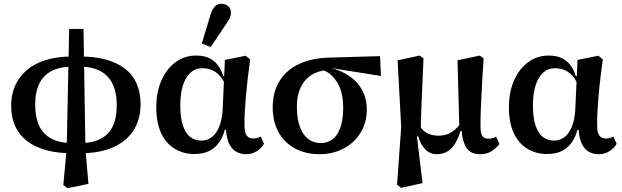

<svg xmlns="http://www.w3.org/2000/svg" viewBox="-20 -802 3290 1016"><path d="M315 177 333 -16 346 -649H422L432 -16L448 171L337 194ZM362 9Q284 9 224 -7.5Q164 -24 122.5 -56Q81 -88 60 -135Q39 -182 39 -242Q39 -300 59.5 -347.5Q80 -395 120.5 -430Q161 -465 221.5 -484Q282 -503 362 -503V-449Q295 -449 251.5 -425.5Q208 -402 187 -357.5Q166 -313 166 -248Q166 -182 187 -137Q208 -92 252 -68.5Q296 -45 362 -45ZM405 9V-45Q470 -45 513 -67.5Q556 -90 577 -134.5Q598 -179 598 -245Q598 -312 576 -357.5Q554 -403 511 -426Q468 -449 404 -449V-503Q483 -503 543 -486Q603 -469 643.5 -437Q684 -405 704 -357.5Q724 -310 724 -250Q724 -194 704.5 -146.5Q685 -99 645 -64Q605 -29 545.5 -10Q486 9 405 9Z M1008 13Q952 13 906 -14Q860 -41 833.5 -96Q807 -151 807 -234Q807 -315 834.5 -377Q862 -439 909.5 -473.5Q957 -508 1018 -508Q1060 -508 1088 -494Q1116 -480 1134 -455.5Q1152 -431 1161 -399H1192L1180 -335Q1167 -371 1148.5 -394.5Q1130 -418 1105.5 -429.5Q1081 -441 1050 -441Q1014 -441 988 -417.5Q962 -394 948 -350Q934 -306 934 -244Q934 -179 948 -137.5Q962 -96 987 -77Q1012 -58 1046 -58Q1077 -58 1101 -76.5Q1125 -95 1140 -131.5Q1155 -168 1158 -219L1166 -393L1170 -485L1280 -507L1304 -488Q1297 -439 1291 -388Q1285 -337 1281 -290Q1277 -243 1275 -203Q1273 -163 1274 -135Q1274 -100 1285.5 -84.5Q1297 -69 1321 -69Q1334 -69 1343.5 -72.5Q1353 -76 1360 -79L1377 -41Q1364 -18 1339 -2Q1314 14 1281 14Q1254 14 1231 1.5Q1208 -11 1193.5 -39.5Q1179 -68 1176 -115L1169 -114Q1160 -78 1140 -49Q1120 -20 1088 -3.5Q1056 13 1008 13ZM1048 -572 1093 -721Q1103 -754 1117 -768Q1131 -782 1151 -782Q1173 -782 1187.5 -769.5Q1202 -757 1202 -735Q1202 -718 1195 -704.5Q1188 -691 1174 -671L1095 -553Z M1671 14Q1599 14 1543.5 -15Q1488 -44 1456 -99Q1424 -154 1423 -231Q1423 -316 1459.5 -374Q1496 -432 1562 -463Q1628 -494 1717 -497L1991 -505L1996 -400L1731 -442L1710 -431Q1661 -427 1625.5 -403.5Q1590 -380 1570.5 -338.5Q1551 -297 1551 -238Q1551 -175 1566.5 -132Q1582 -89 1610.5 -67Q1639 -45 1677 -45Q1714 -45 1740.5 -65.5Q1767 -86 1781.5 -128Q1796 -170 1796 -232Q1796 -271 1788.5 -304.5Q1781 -338 1765.5 -364Q1750 -390 1729 -408Q1708 -426 1681 -434L1702 -448Q1746 -441 1785.5 -423.5Q1825 -406 1855.5 -378Q1886 -350 1903.5 -311Q1921 -272 1921 -223Q1921 -154 1888.5 -100.5Q1856 -47 1799 -16.5Q1742 14 1671 14Z M2081 175 2103 -129 2084 -483 2201 -508 2221 -493Q2218 -429 2216 -374.5Q2214 -320 2211.5 -272.5Q2209 -225 2208 -181Q2207 -137 2206 -93L2186 -82L2216 167L2102 192ZM2520 14Q2471 14 2449 -19Q2427 -52 2423 -109L2411 -111L2401 -483L2519 -508L2539 -493Q2535 -430 2532 -378.5Q2529 -327 2527 -283.5Q2525 -240 2523.5 -202Q2522 -164 2523 -127Q2523 -94 2533 -81Q2543 -68 2564 -68Q2577 -68 2587 -71Q2597 -74 2605 -79L2623 -40Q2606 -18 2581.5 -2Q2557 14 2520 14ZM2291 14Q2256 14 2231 -11Q2206 -36 2193 -81L2175 -80L2189 -153Q2211 -114 2237.5 -99Q2264 -84 2300 -84Q2326 -84 2348.5 -92.5Q2371 -101 2390.5 -118.5Q2410 -136 2426 -164L2436 -127H2422Q2410 -81 2392.5 -49.5Q2375 -18 2350 -2Q2325 14 2291 14Z M2874 13Q2818 13 2772 -14Q2726 -41 2699.5 -96Q2673 -151 2673 -234Q2673 -315 2700.5 -377Q2728 -439 2775.5 -473.5Q2823 -508 2884 -508Q2926 -508 2954 -494Q2982 -480 3000 -455.5Q3018 -431 3027 -399H3058L3046 -335Q3033 -371 3014.5 -394.5Q2996 -418 2971.5 -429.5Q2947 -441 2916 -441Q2880 -441 2854 -417.5Q2828 -394 2814 -350Q2800 -306 2800 -244Q2800 -179 2814 -137.5Q2828 -96 2853 -77Q2878 -58 2912 -58Q2943 -58 2967 -76.5Q2991 -95 3006 -131.5Q3021 -168 3024 -219L3032 -393L3036 -485L3146 -507L3170 -488Q3163 -439 3157 -388Q3151 -337 3147 -290Q3143 -243 3141 -203Q3139 -163 3140 -135Q3140 -100 3151.5 -84.5Q3163 -69 3187 -69Q3200 -69 3209.5 -72.5Q3219 -76 3226 -79L3243 -41Q3230 -18 3205 -2Q3180 14 3147 14Q3120 14 3097 1.5Q3074 -11 3059.5 -39.5Q3045 -68 3042 -115L3035 -114Q3026 -78 3006 -49Q2986 -20 2954 -3.5Q2922 13 2874 13Z"/></svg>

Font: Source Serif 4 SemiBold
Style: Regular
Weight: 600
Designer: Frank Grießhammer
Foundry: Adobe Systems Incorporated
Version: Version 4.004;hotconv 1.0.116;makeotfexe 2.5.65601